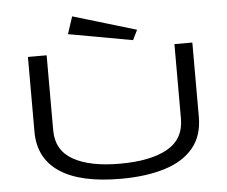

<svg xmlns="http://www.w3.org/2000/svg" viewBox="-55 -866 1110 940"><g transform="rotate(-5 500.0 -395.5)"><path d="M502 11Q303 11 201.5 -57Q100 -125 100 -255V-623H192V-254Q192 -156 274 -109.5Q356 -63 504 -63Q654 -63 737 -109.5Q820 -156 820 -257V-623H908V-258Q908 -164 858 -104.5Q808 -45 716.5 -17Q625 11 502 11ZM620 -660 305 -717 333 -802 644 -709Z"/></g></svg>

Font: Inconsolata UltraExpanded Thin
Style: Regular
Weight: 100
Width: 9
Monospace: yes
Designer: Raph Levien, Cyreal, Brenton Simpson
Foundry: Raph Levien, Cyreal, Google
Version: Version 3.100; ttfautohint (v1.8.4.7-5d5b)